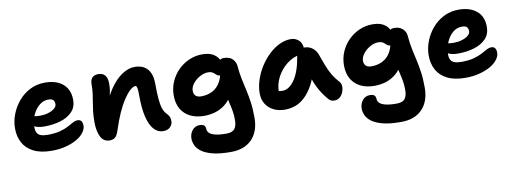

<svg xmlns="http://www.w3.org/2000/svg" viewBox="-62 -875 3975 1486"><g transform="rotate(-10 1925.5 -131.5)"><path d="M291 10Q204 10 148 -18.5Q92 -47 65.5 -96.5Q39 -146 39 -210Q39 -264 59.5 -318.5Q80 -373 118 -418.5Q156 -464 209.5 -491.5Q263 -519 329 -519Q386 -519 429 -500Q472 -481 496.5 -443Q521 -405 521 -349Q521 -293 486 -256.5Q451 -220 393 -202.5Q335 -185 265 -185Q211 -185 182 -204.5Q153 -224 153 -250Q153 -264 159.5 -271.5Q166 -279 182 -279Q193 -279 208 -276Q223 -273 249 -273Q282 -273 312 -282Q342 -291 361 -306.5Q380 -322 380 -341Q380 -363 369 -374Q358 -385 331 -385Q300 -385 274 -368.5Q248 -352 228.5 -324.5Q209 -297 198.5 -262Q188 -227 188 -190Q188 -167 196.5 -150Q205 -133 225.5 -125Q246 -117 280 -117Q338 -117 377 -127.5Q416 -138 442.5 -152Q469 -166 488.5 -177Q508 -188 527 -188Q546 -188 555.5 -175.5Q565 -163 565 -139Q565 -113 545 -86Q525 -59 489 -38Q453 -17 402.5 -3.5Q352 10 291 10Z M1166 10Q1124 10 1093.5 -23.5Q1063 -57 1046.5 -123.5Q1030 -190 1030 -292Q1030 -316 1029 -332.5Q1028 -349 1024 -360Q1020 -371 1013 -379.5Q1006 -388 994 -395Q1020 -395 1037 -390.5Q1054 -386 1063 -373.5Q1072 -361 1069 -333Q1052 -355 1040 -363Q1028 -371 1014 -371Q995 -371 970.5 -349Q946 -327 919 -286Q892 -245 866.5 -188Q841 -131 819 -62Q806 -21 790 -6Q774 9 746 9Q697 9 675 -36Q653 -81 653 -151Q653 -200 657.5 -236.5Q662 -273 667.5 -304.5Q673 -336 677.5 -369Q682 -402 682 -443Q682 -478 698.5 -495Q715 -512 747 -512Q780 -512 798.5 -491Q817 -470 817 -423Q817 -394 813 -371Q809 -348 803.5 -322Q798 -296 794 -259Q790 -222 791 -165L754 -208Q788 -312 834 -380.5Q880 -449 931.5 -483.5Q983 -518 1032 -518Q1078 -518 1108 -499.5Q1138 -481 1153 -446.5Q1168 -412 1168 -364Q1168 -294 1172 -245.5Q1176 -197 1186 -167Q1196 -137 1213 -120Q1227 -106 1234 -92Q1241 -78 1241 -56Q1241 -30 1221.5 -10Q1202 10 1166 10Z M1653 260Q1564 260 1508.5 245Q1453 230 1423 207Q1393 184 1381.5 157Q1370 130 1370 106Q1370 68 1392 40.5Q1414 13 1450 13Q1475 13 1485.5 23Q1496 33 1496 51Q1496 68 1509.5 82.5Q1523 97 1556 105.5Q1589 114 1643 114Q1691 114 1709 90.5Q1727 67 1727 22Q1727 -16 1722 -46.5Q1717 -77 1710 -105.5Q1703 -134 1696 -165.5Q1689 -197 1684 -235L1742 -227Q1729 -177 1702.5 -143Q1676 -109 1642 -88.5Q1608 -68 1572 -59.5Q1536 -51 1502 -51Q1437 -51 1390.5 -74Q1344 -97 1318.5 -141Q1293 -185 1293 -247Q1293 -305 1315 -355Q1337 -405 1374.5 -442.5Q1412 -480 1461 -501.5Q1510 -523 1564 -523Q1618 -523 1650 -504Q1682 -485 1695.5 -456Q1709 -427 1709 -395Q1709 -370 1698 -354Q1687 -338 1675 -338Q1661 -338 1652.5 -344Q1644 -350 1636 -358Q1628 -366 1616.5 -372Q1605 -378 1586 -378Q1553 -378 1520.5 -360Q1488 -342 1466 -314.5Q1444 -287 1444 -257Q1444 -232 1458.5 -218Q1473 -204 1502 -204Q1554 -204 1594 -226Q1634 -248 1657.5 -293.5Q1681 -339 1681 -408Q1681 -438 1690.5 -452Q1700 -466 1724 -466Q1771 -466 1794 -441Q1817 -416 1819 -386Q1824 -327 1834 -280Q1844 -233 1854 -188.5Q1864 -144 1871.5 -92Q1879 -40 1879 30Q1879 137 1820 198.5Q1761 260 1653 260Z M2125 10Q2073 10 2034 -9.5Q1995 -29 1973 -64.5Q1951 -100 1951 -147Q1951 -198 1968 -251Q1985 -304 2015 -352Q2045 -400 2084.5 -438Q2124 -476 2169 -498Q2214 -520 2260 -520Q2297 -520 2323 -496Q2349 -472 2349 -428Q2349 -412 2340 -403Q2331 -394 2317 -391Q2253 -381 2204 -341.5Q2155 -302 2127 -247.5Q2099 -193 2099 -134Q2099 -117 2101.5 -102.5Q2104 -88 2112 -66L2044 -168Q2068 -150 2086.5 -143.5Q2105 -137 2130 -137Q2181 -137 2225 -200.5Q2269 -264 2288 -387Q2291 -411 2309 -424.5Q2327 -438 2350 -438Q2389 -438 2416 -417Q2443 -396 2454 -365Q2471 -319 2485.5 -279.5Q2500 -240 2520.5 -203.5Q2541 -167 2576 -128Q2589 -113 2589.5 -90.5Q2590 -68 2581 -45.5Q2572 -23 2554.5 -8Q2537 7 2512 7Q2494 7 2483 0.5Q2472 -6 2464 -16Q2442 -42 2425 -67.5Q2408 -93 2393.5 -121.5Q2379 -150 2366.5 -185.5Q2354 -221 2341 -268L2394 -272Q2375 -192 2345 -138Q2315 -84 2279.5 -51Q2244 -18 2204.5 -4Q2165 10 2125 10Z M2991 260Q2902 260 2846.5 245Q2791 230 2761 207Q2731 184 2719.5 157Q2708 130 2708 106Q2708 68 2730 40.5Q2752 13 2788 13Q2813 13 2823.5 23Q2834 33 2834 51Q2834 68 2847.5 82.5Q2861 97 2894 105.5Q2927 114 2981 114Q3029 114 3047 90.5Q3065 67 3065 22Q3065 -16 3060 -46.5Q3055 -77 3048 -105.5Q3041 -134 3034 -165.5Q3027 -197 3022 -235L3080 -227Q3067 -177 3040.5 -143Q3014 -109 2980 -88.5Q2946 -68 2910 -59.5Q2874 -51 2840 -51Q2775 -51 2728.5 -74Q2682 -97 2656.5 -141Q2631 -185 2631 -247Q2631 -305 2653 -355Q2675 -405 2712.5 -442.5Q2750 -480 2799 -501.5Q2848 -523 2902 -523Q2956 -523 2988 -504Q3020 -485 3033.5 -456Q3047 -427 3047 -395Q3047 -370 3036 -354Q3025 -338 3013 -338Q2999 -338 2990.5 -344Q2982 -350 2974 -358Q2966 -366 2954.5 -372Q2943 -378 2924 -378Q2899 -378 2874 -367.5Q2849 -357 2828.5 -339.5Q2808 -322 2795 -300.5Q2782 -279 2782 -257Q2782 -232 2796.5 -218Q2811 -204 2840 -204Q2892 -204 2932 -226Q2972 -248 2995.5 -293.5Q3019 -339 3019 -408Q3019 -438 3028.5 -452Q3038 -466 3062 -466Q3094 -466 3114 -454.5Q3134 -443 3145 -424.5Q3156 -406 3157 -386Q3162 -327 3172 -280Q3182 -233 3192 -188.5Q3202 -144 3209.5 -92Q3217 -40 3217 30Q3217 137 3158 198.5Q3099 260 2991 260Z M3542 10Q3455 10 3399 -18.5Q3343 -47 3316.5 -96.5Q3290 -146 3290 -210Q3290 -264 3310.5 -318.5Q3331 -373 3369 -418.5Q3407 -464 3460.5 -491.5Q3514 -519 3580 -519Q3666 -519 3719 -476Q3772 -433 3772 -349Q3772 -293 3737 -256.5Q3702 -220 3644 -202.5Q3586 -185 3516 -185Q3462 -185 3433 -204.5Q3404 -224 3404 -250Q3404 -264 3410.5 -271.5Q3417 -279 3433 -279Q3444 -279 3459 -276Q3474 -273 3500 -273Q3533 -273 3563 -282Q3593 -291 3612 -306.5Q3631 -322 3631 -341Q3631 -363 3620 -374Q3609 -385 3582 -385Q3540 -385 3508 -357Q3476 -329 3457.5 -284Q3439 -239 3439 -190Q3439 -167 3447.5 -150Q3456 -133 3476.5 -125Q3497 -117 3531 -117Q3589 -117 3628 -127.5Q3667 -138 3693.5 -152Q3720 -166 3739.5 -177Q3759 -188 3778 -188Q3797 -188 3806.5 -175.5Q3816 -163 3816 -139Q3816 -113 3796 -86Q3776 -59 3740 -38Q3704 -17 3653.5 -3.5Q3603 10 3542 10Z"/></g></svg>

Font: Shantell Sans
Style: Bold
Weight: 700
Designer: Stephen Nixon, Anya Danilova, Shantell Martin
Foundry: Arrow Type
Version: Version 1.011;[c5ecc13dd]